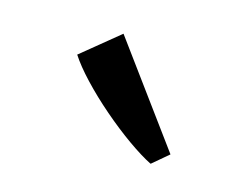

<svg xmlns="http://www.w3.org/2000/svg" viewBox="-48 -922 493 376"><g transform="rotate(15 199.0 -734.0)"><path d="M279 -618.5Q259 -628.5 231 -648.2Q203 -668 174 -693Q145 -718 121.5 -743Q98 -768 85.5 -787.5L162.5 -850.5L312.5 -646L280 -618.5Z"/></g></svg>

Font: Merriweather 60pt Medium
Style: Regular
Weight: 500
Version: Version 2.100